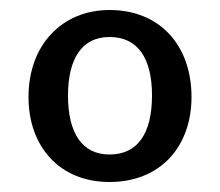

<svg xmlns="http://www.w3.org/2000/svg" viewBox="-20 -771 440 384"><path d="M199 -751C104 -751 37 -681 37 -577C37 -478 99 -407 199 -407C301 -407 363 -478 363 -577C363 -680 300 -751 199 -751ZM199 -697C256 -697 284 -654 284 -580C284 -505 256 -462 199 -462C144 -462 116 -505 116 -580C116 -654 144 -697 199 -697Z"/></svg>

Font: Cheyenne Sans Medium
Style: Regular
Weight: 500
Designer: The Public Sans project authors (U.S. Web Design System), Libre Franklin designed by Pablo Impallari and Rodrigo Fuenzal
Foundry: The Cheyenne Sans Project Authors
Version: Version 2.007